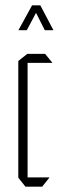

<svg xmlns="http://www.w3.org/2000/svg" viewBox="-20 -704 236 724"><path d="M76 0 49 -34V-35H166V-34L139 0ZM49 -35V-474L83 -501H84V-35ZM84 -467V-501H150L177 -468V-467ZM149 -590 102 -683 132 -684 181 -591V-590ZM50 -590V-591L101 -684H131L81 -590Z"/></svg>

Font: Foldit ExtraLight
Style: Regular
Weight: 250
Version: Version 1.003